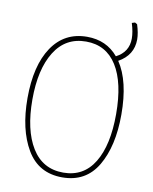

<svg xmlns="http://www.w3.org/2000/svg" viewBox="-92 -908 785 987"><g transform="rotate(10 300.0 -414.5)"><path d="M481 -630Q545 -535 545 -360Q545 -195 484.5 -92.5Q424 10 301 10Q177 10 116 -93.5Q55 -197 55 -360Q55 -531 120 -627.5Q185 -724 303 -724Q404 -724 465 -651Q530 -684 530 -755Q530 -789 516 -834L532 -839L544 -832Q558 -788 558 -755Q558 -673 481 -630ZM518 -358Q518 -522 462.5 -610.5Q407 -699 302 -699Q195 -699 138 -607.5Q81 -516 81 -358Q81 -199 137.5 -107Q194 -15 302 -15Q408 -15 463 -105.5Q518 -196 518 -358Z"/></g></svg>

Font: Noto Sans Mono UI Thin
Style: Regular
Weight: 250
Monospace: yes
Designer: Monotype Design team
Foundry: Monotype Imaging Inc.
Version: Version 1.000